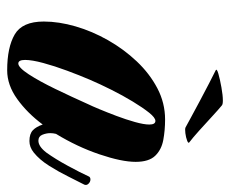

<svg xmlns="http://www.w3.org/2000/svg" viewBox="-73 -561 641 535"><g transform="rotate(90 247.5 -293.5)"><path d="M176 7Q112 7 76 -14Q40 -35 40 -95Q40 -137 53.5 -183.5Q67 -230 92 -274Q117 -318 151 -354Q185 -390 226 -411.5Q267 -433 313 -433Q343 -433 370 -428Q397 -423 414 -405.5Q431 -388 431 -351Q431 -312 410 -250Q389 -188 353 -129Q351 -121 351 -113Q351 -102 355.5 -91Q360 -80 372 -80Q388 -80 405 -102Q423 -127 442 -162Q461 -197 471 -219Q473 -225 480 -225Q487 -225 492.5 -219Q498 -213 493 -205Q485 -190 472 -163.5Q459 -137 442 -110Q425 -83 405 -67Q390 -55 373 -55Q353 -55 343 -64.5Q333 -74 327 -92Q295 -49 256 -21Q217 7 176 7ZM157 -24Q168 -24 187 -53Q206 -82 228 -127.5Q250 -173 271 -220Q275 -228 284 -249.5Q293 -271 303 -297.5Q313 -324 320 -349Q327 -374 327 -389Q327 -406 317 -406Q308 -406 294 -388.5Q280 -371 263 -343Q246 -315 230 -283Q214 -251 202 -223Q190 -195 177 -160Q164 -125 155.5 -93.5Q147 -62 147 -43Q147 -24 157 -24ZM335 -490Q328 -494 307.5 -505Q287 -516 261 -530Q235 -544 211.5 -556Q188 -568 176 -574Q170 -577 185.5 -581.5Q201 -586 223.5 -590Q246 -594 260 -594Q271 -594 274 -591Q285 -582 304.5 -564Q324 -546 344 -528Q364 -510 376 -501Q381 -498 372 -494.5Q363 -491 351 -489.5Q339 -488 335 -490Z"/></g></svg>

Font: Praise
Style: Regular
Weight: 400
Designer: Robert E. Leuschke
Foundry: Robert E. Leuschke
Version: Version 1.100; ttfautohint (v1.8.3)